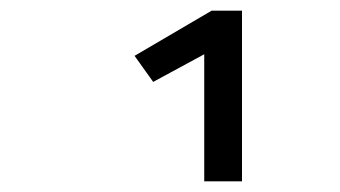

<svg xmlns="http://www.w3.org/2000/svg" viewBox="-20 -656 640 361"><path d="M364 -554 268 -502 233 -551 378 -636H435V-315H364Z"/></svg>

Font: FiraDG Mono
Style: Regular
Weight: 400
Designer: Carrois Corporate & Edenspiekermann AG
Foundry: Carrois Corporate GbR & Edenspiekermann AG
Version: Version 3.206